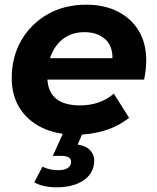

<svg xmlns="http://www.w3.org/2000/svg" viewBox="-20 -566 668 818"><path d="M305 8Q221 8 159 -22Q97 -52 63.5 -106Q30 -160 30 -233Q30 -323 70.5 -393.5Q111 -464 182.5 -505Q254 -546 347 -546Q425 -546 482.5 -516.5Q540 -487 571.5 -434Q603 -381 603 -309Q603 -287 600.5 -266.5Q598 -246 594 -227H182Q189 -117 321 -117Q407 -117 465 -167L530 -64Q483 -27 424.5 -9.5Q366 8 305 8ZM193 -318H459Q460 -371 427 -400Q394 -429 340 -429Q284 -429 246.5 -398.5Q209 -368 193 -318ZM221 232Q164 232 126 211L161 144Q190 159 228 159Q256 159 269 149.5Q282 140 283 126Q285 98 240 98H205L253 -8H336L311 50Q348 55 366 76.5Q384 98 381 127Q377 176 333.5 204Q290 232 221 232Z"/></svg>

Font: Montserrat
Style: Bold Italic
Weight: 700
Italic angle: -11.3°
Designer: Julieta Ulanovsky
Foundry: Julieta Ulanovsky
Version: Version 9.000; ttfautohint (v1.8.4.7-5d5b)